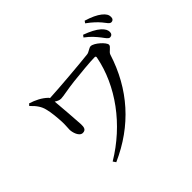

<svg xmlns="http://www.w3.org/2000/svg" viewBox="-195 -1083 1391 1391"><g transform="rotate(-45 500.0 -387.5)"><path d="M873 -615C889 -615 900 -626 900 -644C900 -664 891 -681 868 -703C841 -727 800 -748 748 -767L736 -751C781 -718 806 -686 827 -660C846 -635 858 -615 873 -615ZM957 -686C973 -686 983 -697 983 -715C983 -736 973 -755 946 -776C921 -796 881 -815 828 -831L817 -815C864 -781 888 -756 908 -733C929 -708 940 -686 957 -686ZM244 -265C276 -265 280 -290 279 -320C277 -367 265 -512 260 -570C277 -559 292 -552 308 -552C332 -552 391 -566 462 -574C533 -582 648 -593 690 -593C701 -593 704 -589 702 -579C655 -336 487 -108 250 34L265 56C525 -59 701 -257 786 -526C793 -548 830 -563 830 -583C830 -608 762 -670 728 -670C711 -670 688 -648 669 -646C582 -636 348 -616 254 -612C253 -615 250 -619 247 -622C212 -655 170 -676 120 -692L107 -678C148 -640 168 -607 176 -573C187 -534 192 -470 194 -432C196 -397 192 -375 192 -350C192 -323 208 -265 244 -265Z"/></g></svg>

Font: Source Han Serif SC Medium
Style: Regular
Weight: 500
Designer: Ryoko NISHIZUKA 西塚涼子 (kana & ideographs); Frank Grießhammer (Latin, Greek & Cyrillic); Wenlong ZHANG 张文龙 (bopomofo); San
Foundry: Adobe
Version: Version 2.003;hotconv 1.1.1;makeotfexe 2.6.0